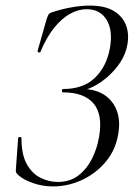

<svg xmlns="http://www.w3.org/2000/svg" viewBox="-20 -656 498 688"><path d="M187 -4Q230.6 -4 260.7 -27.1Q290.8 -50.2 309.4 -86.9Q328 -123.6 335 -165.4Q349 -245.4 315.2 -285.2Q281.4 -325 206 -325Q202 -325 202 -331Q202 -337 206 -337Q278.4 -337 320.1 -377.2Q361.8 -417.4 373.8 -483.2Q385.2 -547.2 361.9 -585.1Q338.6 -623 290.4 -623Q260.2 -623 230.3 -606.2Q200.4 -589.4 173.4 -555.6Q146.4 -521.8 124.8 -470Q123.8 -466.8 118.8 -468.3Q113.8 -469.8 114.8 -474L147 -587.2Q151.8 -601.2 154.2 -604.7Q156.6 -608.2 164 -611.2Q203 -624.2 238.3 -630.1Q273.6 -636 301.6 -636Q356.4 -636 388.2 -616.4Q420 -596.8 431.7 -565.2Q443.4 -533.6 436.4 -496Q430.4 -461.8 411.1 -432.7Q391.8 -403.6 365.6 -380.7Q339.4 -357.8 311.5 -344.4Q283.6 -331 261.2 -329L274.8 -337Q320.4 -337 352.3 -316.9Q384.2 -296.8 398.3 -260.2Q412.4 -223.6 403.4 -174.4Q394.4 -119.4 360 -77.6Q325.6 -35.8 275.3 -11.9Q225 12 169 12Q132.2 12 98.2 0Q64.2 -12 47 -27.4Q40.2 -34 38.1 -37.3Q36 -40.6 37 -50.6L45 -161.2Q45.2 -164.6 51.1 -164.9Q57 -165.2 57 -161.2Q56.8 -102.2 76.1 -67.8Q95.4 -33.4 125.6 -18.7Q155.8 -4 187 -4Z"/></svg>

Font: Cormorant Light
Style: Italic
Weight: 300
Italic angle: -10°
Designer: Christian Thalmann (Catharsis Fonts)
Foundry: Catharsis Fonts
Version: Version 4.000